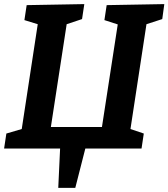

<svg xmlns="http://www.w3.org/2000/svg" viewBox="-23 -724 821 936"><path d="M778 -704 768 -631 691 -606 613 -95 678 -73 667 0H393L344 192H261L270 0H-3L8 -73L83 -95L161 -606L96 -626L107 -699L388 -704L377 -631L302 -606L225 -105H474L551 -605L486 -626L497 -699Z"/></svg>

Font: Bitter Pro
Style: Bold Italic
Weight: 700
Italic angle: -9°
Designer: Sol Matas, and Bitter project Authors
Foundry: Sol Matas
Version: Version 1.010